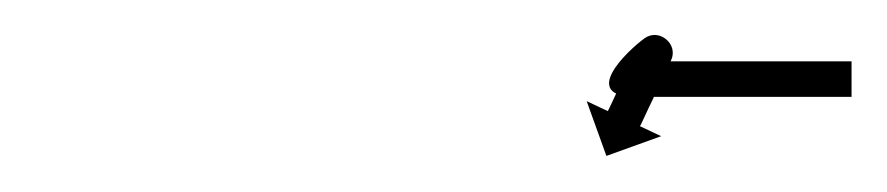

<svg xmlns="http://www.w3.org/2000/svg" viewBox="-20 -558 499 108"><path d="M457 -503.5C457.7 -503.5 458.3 -503.5 459 -503.5V-523.5C458.3 -523.5 457.7 -523.5 457 -523.5C455.1 -523.5 453.3 -523.5 451.4 -523.5C448.5 -523.5 445.6 -523.5 442.7 -523.5C438.9 -523.5 435.1 -523.5 431.3 -523.5C426.9 -523.5 422.4 -523.5 417.9 -523.5C413 -523.5 408 -523.5 403 -523.5C397.7 -523.5 392.3 -523.5 387 -523.5C381.5 -523.5 376 -523.5 370.5 -523.5C365 -523.5 359.5 -523.5 354 -523.5C348.7 -523.5 343.3 -523.5 338 -523.5C334.3 -523.5 341.1 -522.2 342.8 -518.2C346.1 -510 338.3 -507.8 347 -514.8C349.4 -516.7 351.9 -518.5 354.3 -520.3C358.4 -523.2 355.7 -528.5 351.5 -532C347.3 -535.5 341.6 -537.2 339.4 -532.6C337.5 -528.6 335.6 -524.6 333.7 -520.5C332.1 -517.1 330.5 -513.7 328.9 -510.3C327.6 -507.6 326.4 -505 325.2 -502.4C324.4 -500.7 323.6 -499 322.8 -497.3C322.5 -496.7 322.2 -496.1 321.9 -495.5L310 -501.1L321.1 -470.3L351.9 -481.4L340 -487C340.3 -487.6 340.6 -488.2 340.9 -488.8C341.7 -490.5 342.5 -492.2 343.3 -493.9C344.5 -496.5 345.7 -499.1 347 -501.7C348.6 -505.2 350.2 -508.6 351.8 -512C353.7 -516 355.6 -520.1 357.5 -524.1C359.6 -528.6 358 -533.2 354.7 -535.9C351.5 -538.6 346.7 -539.4 342.6 -536.5C332.7 -529.3 305.7 -503.5 338 -503.5C343.3 -503.5 348.7 -503.5 354 -503.5C359.5 -503.5 365 -503.5 370.5 -503.5C376 -503.5 381.5 -503.5 387 -503.5C392.3 -503.5 397.7 -503.5 403 -503.5C408 -503.5 413 -503.5 417.9 -503.5C422.4 -503.5 426.9 -503.5 431.3 -503.5C435.1 -503.5 438.9 -503.5 442.7 -503.5C445.6 -503.5 448.5 -503.5 451.4 -503.5C453.3 -503.5 455.1 -503.5 457 -503.5Z"/></svg>

Font: FRB American Cursive Just Arrows Extrabold
Style: Bold Italic
Weight: 800
Italic angle: -25°
Version: Version 2.0;Modular Font Editor K font №1